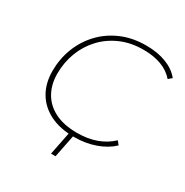

<svg xmlns="http://www.w3.org/2000/svg" viewBox="-194 -859 1133 1178"><g transform="rotate(30 372.5 -270.5)"><path d="M402 4Q300 4 229 -32Q158 -68 121 -132Q84 -196 84 -281Q84 -366 113 -442Q142 -518 197 -577Q252 -636 330 -670Q408 -704 506 -704Q587 -704 648.5 -680Q710 -656 745 -612L721 -591Q650 -673 504 -673Q415 -673 344 -642Q273 -611 222.5 -557Q172 -503 145 -432.5Q118 -362 118 -282Q118 -206 150.5 -148.5Q183 -91 246.5 -59Q310 -27 405 -27Q480 -27 540 -49Q600 -71 644 -113L664 -88Q619 -45 550.5 -20.5Q482 4 402 4ZM397 -12 362 163H330L365 -12Z"/></g></svg>

Font: Montserrat ExtraLight
Style: Italic
Weight: 200
Italic angle: -11.3°
Designer: Julieta Ulanovsky
Foundry: Julieta Ulanovsky
Version: Version 9.000; ttfautohint (v1.8.4.7-5d5b)